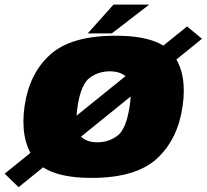

<svg xmlns="http://www.w3.org/2000/svg" viewBox="-83 -752 880 817"><path d="M-63 -13 -4 44.5 776.5 -587 713 -639.5ZM307 5Q495.5 5 584.8 -77.2Q674 -159.5 694 -300Q714 -436.5 655.5 -518.2Q597 -600 408.5 -600Q220 -600 130.8 -519.8Q41.5 -439.5 21.5 -300Q2 -162.5 60.2 -78.8Q118.5 5 307 5ZM331.5 -146.5Q283 -146.5 258 -174.5Q233 -202.5 247 -299Q261.5 -393.5 298.8 -421Q336 -448.5 384.5 -448.5Q433 -448.5 458 -421.2Q483 -394 468.5 -299Q454 -203 417 -174.8Q380 -146.5 331.5 -146.5ZM290.5 -610H393L552 -732.5H400Z"/></svg>

Font: Anybody UltraCondensed Thin Black
Style: Italic
Weight: 900
Italic angle: -10°
Version: Version 1.111